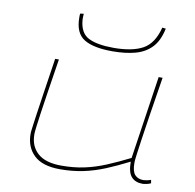

<svg xmlns="http://www.w3.org/2000/svg" viewBox="-85 -864 975 961"><g transform="rotate(10 402.0 -383.5)"><path d="M281 10Q192 10 149 -31Q106 -72 106 -139Q106 -143 106.5 -150.5Q107 -158 110 -178.5Q113 -199 118.5 -240Q124 -281 135 -351.5Q146 -422 162 -530H181Q165 -426 154 -357Q143 -288 137.5 -246.5Q132 -205 129 -183.5Q126 -162 125.5 -153Q125 -144 125 -140Q125 -80 164.5 -44.5Q204 -9 285 -9Q348 -9 401.5 -20.5Q455 -32 509 -54.5Q563 -77 625 -108L688 -530H708Q689 -410 676.5 -331Q664 -252 657.5 -204.5Q651 -157 647.5 -133Q644 -109 643.5 -99.5Q643 -90 643 -86Q643 -43 658.5 -26Q674 -9 702 -9Q707 -9 718.5 -11Q730 -13 740 -17L743 0Q733 5 720 7.5Q707 10 701 10Q664 10 644 -12.5Q624 -35 624 -89Q563 -58 508.5 -35.5Q454 -13 399 -1.5Q344 10 281 10ZM437 -617Q340 -617 292.5 -646.5Q245 -676 245 -755Q245 -760 245 -765Q245 -770 246 -775L264 -777Q263 -769 263 -761.5Q263 -754 263 -747Q268 -680 312 -657.5Q356 -635 440 -635Q535 -635 588.5 -664.5Q642 -694 663 -777L681 -775Q668 -712 635.5 -678Q603 -644 553 -630.5Q503 -617 437 -617Z"/></g></svg>

Font: Georama Extra Expanded Thin
Style: Italic
Weight: 100
Width: 8
Italic angle: -9°
Designer: Jean-Baptiste Levee
Foundry: Production Type
Version: Version 1.000